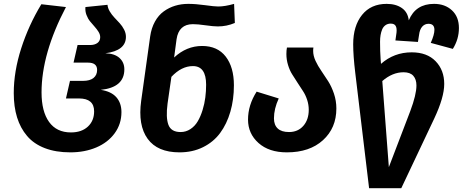

<svg xmlns="http://www.w3.org/2000/svg" viewBox="-20 -778 2415 1002"><path d="M347.2 17.1Q271 17.1 213.9 -4.9Q156.7 -26.9 121.6 -68.1Q86.4 -109.4 69.1 -165.3Q51.8 -221.2 51.8 -292Q51.8 -404.8 90.8 -526.1Q129.9 -647.5 195.8 -755.9L324.2 -741.2Q196.8 -498.5 196.8 -295.9Q196.8 -196.3 236.1 -141.6Q275.4 -86.9 350.1 -86.9Q405.8 -86.9 438.5 -117.2Q471.2 -147.5 471.2 -196.8Q471.2 -264.2 392.1 -264.2H324.2L345.2 -356H414.1Q449.2 -356 468 -371.1Q486.8 -386.2 486.8 -413.1Q486.8 -451.2 439 -451.2H363.8L384.8 -543H449.2Q474.1 -543 488.5 -553.7Q502.9 -564.5 502.9 -584Q502.9 -597.7 494.4 -611.6Q485.8 -625.5 473.9 -638.7Q461.9 -651.9 450.2 -666.3Q438.5 -680.7 431.2 -700.2Q423.8 -719.7 425.8 -741.2L541 -752.9Q542.5 -735.8 552.7 -718.5Q563 -701.2 576.9 -686.5Q590.8 -671.9 604.5 -657Q618.2 -642.1 627.7 -623.5Q637.2 -605 637.2 -585.9Q637.2 -513.7 529.8 -500Q578.1 -498.5 603.5 -475.6Q628.9 -452.6 628.9 -416Q628.9 -321.8 505.9 -309.1Q560.5 -300.8 587.2 -270.5Q613.8 -240.2 613.8 -192.9Q613.8 -130.9 578.4 -82.5Q543 -34.2 482.4 -8.5Q421.9 17.1 347.2 17.1Z M1034.7 -538.1Q1115.2 -538.1 1158 -482.7Q1200.7 -427.2 1200.7 -333Q1200.7 -258.3 1182.1 -194.6Q1163.6 -130.9 1128.7 -83.7Q1093.8 -36.6 1039.3 -9.8Q984.9 17.1 916.5 17.1Q801.8 17.1 750.5 -53.7Q699.2 -124.5 716.8 -252L763.7 -587.9Q770 -631.8 788.6 -665.3Q807.1 -698.7 834.5 -718.5Q861.8 -738.3 893.8 -748Q925.8 -757.8 962.4 -757.8Q1000.5 -757.8 1049.8 -751Q1099.1 -744.1 1118.7 -744.1Q1153.8 -744.1 1201.7 -757.8L1205.6 -658.2Q1163.1 -640.1 1116.7 -640.1Q1093.3 -640.1 1052.7 -646Q1012.2 -651.9 986.8 -651.9Q913.1 -651.9 901.4 -573.2L888.7 -478Q953.6 -538.1 1034.7 -538.1ZM922.4 -88.9Q950.7 -88.9 974.1 -104.5Q997.6 -120.1 1012.2 -145.3Q1026.9 -170.4 1037.1 -203.4Q1047.4 -236.3 1051.5 -269.5Q1055.7 -302.7 1055.7 -335.9Q1055.7 -433.1 986.8 -433.1Q927.2 -433.1 874.5 -377L854.5 -237.8Q844.7 -164.6 858.9 -126.7Q873 -88.9 922.4 -88.9Z M1735.4 -211.9Q1735.4 -109.9 1665.5 -46.4Q1595.7 17.1 1477.5 17.1H1476.6Q1383.8 17.1 1329.1 -31.7Q1274.4 -80.6 1274.4 -153.8Q1274.4 -229.5 1319.3 -299.8L1434.6 -264.2Q1409.7 -210 1409.7 -160.2Q1409.7 -126 1429.4 -107.4Q1449.2 -88.9 1488.3 -88.9Q1534.7 -88.9 1563 -121.1Q1591.3 -153.3 1591.3 -205.1Q1591.3 -231.4 1582.8 -257.3Q1574.2 -283.2 1561 -303Q1547.9 -322.8 1533 -345.9Q1518.1 -369.1 1504.9 -389.9Q1491.7 -410.6 1483.2 -438.7Q1474.6 -466.8 1474.6 -496.1Q1474.6 -515.1 1477.5 -529.8H1615.7Q1614.3 -522.5 1614.3 -512.2Q1614.3 -487.3 1626.7 -460.4Q1639.2 -433.6 1657 -408Q1674.8 -382.3 1692.6 -354.2Q1710.4 -326.2 1722.9 -289.1Q1735.4 -252 1735.4 -211.9Z M2343.3 -522.9 2228 -554.2Q2247.1 -597.2 2247.1 -622.1Q2247.1 -653.8 2216.3 -653.8Q2196.8 -653.8 2183.6 -639.2Q2170.4 -624.5 2167 -596.2L2161.1 -559.1L2043.5 -566.9L2049.3 -607.9Q2051.8 -631.3 2044.7 -643.1Q2037.6 -654.8 2019 -654.8Q2003.4 -654.8 1991.9 -646.7Q1980.5 -638.7 1974.6 -624.8Q1968.8 -610.8 1966.1 -595Q1963.4 -579.1 1963.4 -560.1Q1963.4 -509.3 1966.3 -470.2L1968.3 -444.8Q2036.6 -504.9 2128.4 -504.9Q2208.5 -504.9 2253.4 -458.5Q2298.3 -412.1 2298.3 -339.8Q2298.3 -270 2246.1 -159.2L2074.2 204.1H1906.2L1834 -397.9Q1823.2 -487.3 1823.2 -546.9Q1823.2 -642.6 1869.4 -700.2Q1915.5 -757.8 1998 -757.8Q2045.9 -757.8 2077.1 -736.1Q2108.4 -714.4 2113.3 -671.9Q2148.9 -757.8 2245.1 -757.8Q2302.2 -757.8 2338.6 -724.1Q2375 -690.4 2375 -631.8Q2375 -573.7 2343.3 -522.9ZM2086.4 -400.9Q2027.8 -400.9 1975.1 -355L2009.3 94.2L2121.1 -198.2Q2153.3 -284.2 2153.3 -332Q2153.3 -363.8 2137 -382.3Q2120.6 -400.9 2086.4 -400.9Z"/></svg>

Font: FiraGO SemiBold
Style: Italic
Weight: 600
Italic angle: -8°
Designer: bBox Type GmbH
Foundry: bBox Type GmbH
Version: Version 1.001;PS 001.001;hotconv 1.0.88;makeotf.lib2.5.64775